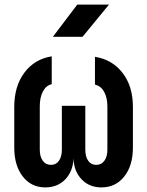

<svg xmlns="http://www.w3.org/2000/svg" viewBox="-20 -805 640 835"><path d="M177 10Q116 10 79 -37.5Q42 -85 42 -163V-340Q42 -430 86 -489Q130 -548 205 -560V-439Q180 -433 166.5 -407Q153 -381 153 -343V-154Q153 -124 166 -106Q179 -88 202 -88Q224 -88 236.5 -106Q249 -124 249 -154V-345H351V-154Q351 -124 363.5 -106Q376 -88 398 -88Q421 -88 434 -106Q447 -124 447 -154V-343Q447 -380 433 -405.5Q419 -431 393 -437V-558Q468 -546 513 -488Q558 -430 558 -340V-163Q558 -85 520.5 -37.5Q483 10 421 10Q368 10 334.5 -25.5Q301 -61 300 -116Q297 -59 263.5 -24.5Q230 10 177 10ZM210 -645 316 -785H454L339 -645Z"/></svg>

Font: JetBrains Mono NL
Style: Bold
Weight: 700
Monospace: yes
Designer: Philipp Nurullin, Konstantin Bulenkov
Foundry: JetBrains
Version: Version 2.305; ttfautohint (v1.8.4.7-5d5b)